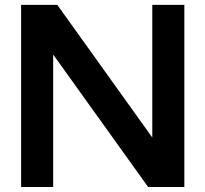

<svg xmlns="http://www.w3.org/2000/svg" viewBox="-20 -752 826 772"><path d="M721.2 0H575.7L193.8 -532.7V0H64.9V-732.4H210.4L592.3 -199.2V-732.4H721.2Z"/></svg>

Font: Kumbh Sans SemiBold
Style: Regular
Weight: 600
Version: Version 1.005